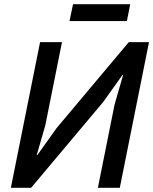

<svg xmlns="http://www.w3.org/2000/svg" viewBox="-20 -900 734 920"><path d="M32 0 172 -698H277L197 -299L156 -157H159L251 -286L597 -698H694L554 0H449L529 -399L570 -541H567L475 -412L129 0ZM313 -799 330 -880H604L588 -799Z"/></svg>

Font: IBM Plex Sans Medium
Style: Italic
Weight: 500
Italic angle: -11.31°
Designer: Mike Abbink, Paul van der Laan, Pieter van Rosmalen
Foundry: Bold Monday
Version: Version 3.201